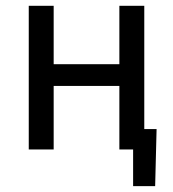

<svg xmlns="http://www.w3.org/2000/svg" viewBox="-20 -510 590 655"><path d="M434.1 0V125H509.3L514.2 -69.8H472.2V-490.2H387.2V-291H163.1V-490.2H78.1V0H163.1V-216.8H387.2V0Z"/></svg>

Font: CodeNewRoman Nerd Font Mono
Style: Regular
Weight: 400
Monospace: yes
Designer: Sam Radian
Foundry: Code New Roman
Version: Version 2.00 November 29, 2014;Nerd Fonts 3.2.1